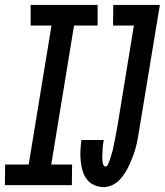

<svg xmlns="http://www.w3.org/2000/svg" viewBox="-51 -755 672 783"><path d="M372 8Q351 8 332.5 -0.5Q314 -9 302.5 -24.5Q291 -40 285.5 -59.5Q280 -79 278 -99.5Q276 -120 277 -141Q278 -162 281 -184H372Q371 -178 370 -172Q369 -166 368.5 -160.5Q368 -155 367.5 -149Q367 -143 367 -137.5Q367 -132 366.5 -126Q366 -120 366 -114.5Q366 -109 366.5 -103Q367 -97 368 -91.5Q369 -86 371.5 -81Q374 -76 379 -76Q385 -76 388 -82Q391 -88 393 -93Q395 -98 397 -103.5Q399 -109 400.5 -114Q402 -119 403.5 -124.5Q405 -130 406.5 -135Q408 -140 409.5 -145.5Q411 -151 411.5 -156Q412 -161 413.5 -166.5Q415 -172 416 -177.5Q417 -183 418 -188Q419 -193 420 -198.5Q421 -204 422 -209Q423 -214 424 -219.5Q425 -225 426 -230.5Q427 -236 428 -241L495 -651H410L411 -735H601L517 -227Q514 -210 511 -192Q508 -174 503.5 -156.5Q499 -139 492.5 -121.5Q486 -104 478.5 -87Q471 -70 461 -53.5Q451 -37 438 -23Q425 -9 407.5 -0.5Q390 8 372 8ZM242 0H-31L-30 -84H66L159 -651H74V-735H347V-651H251L158 -84H243Z"/></svg>

Font: Iosevka HT Medium Extended
Style: Italic
Weight: 500
Width: 7
Italic angle: -9°
Monospace: yes
Designer: Belleve Invis
Foundry: Belleve Invis
Version: Version 32.3.0; ttfautohint (v1.8.4)